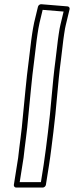

<svg xmlns="http://www.w3.org/2000/svg" viewBox="-20 -731 342 887"><path d="M177 -685.5 273.8 -677.6 259.3 -617.1C257.6 -610.4 256.2 -604.2 255.4 -599L251.4 -574C245.6 -537.3 242 -495.3 236.4 -453.7C221.3 -341.6 215.6 -228.6 201.6 -120.6C195 -69 189.3 -17.5 181.6 31L169 110.5H71L88.8 -2C88.8 -2.2 88.9 -2.5 88.9 -2.7C95 -60.6 105.6 -128.1 110.2 -187.8C119.2 -272.9 126.1 -364.3 138 -451.3C143.8 -494.3 147.8 -538.5 153.4 -574L157.4 -599C158.7 -607.3 160.4 -616.1 162.5 -625C167.3 -644.9 172.4 -666.3 177 -685.5ZM170.7 -711.5C164.6 -712 157.1 -707.1 155.4 -700C149.5 -675.6 143.8 -651.4 137.8 -627C135.6 -617.2 133.8 -608 132.4 -599L128.4 -574C122.6 -537.2 118.6 -493 112.9 -450.7C100.9 -362.6 94 -271.5 85 -186.2C80.4 -127 70.2 -62 63.8 -1.7L44 123C43.2 128.4 47 135.5 54.5 135.5H177.5C182.9 135.5 190.8 130.6 192 123L206.6 31C214.4 -18.3 220.1 -70.1 226.7 -121.4C240.9 -230.7 246.6 -343.6 261.5 -454.3C267.2 -496.6 270.8 -538.6 276.4 -574L280.4 -599C281 -603.1 282.1 -608.2 283.8 -614.9L301.4 -688C303.1 -694.8 298.8 -700.9 292.1 -701.5Z"/></svg>

Font: Tape
Style: Regular
Weight: 500
Foundry: Cannot Into Space Fonts
Version: Version 0.97